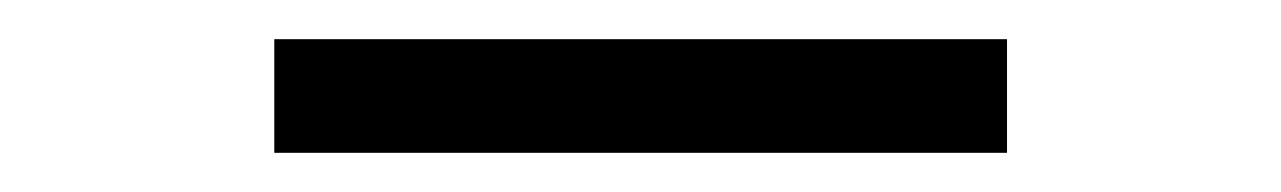

<svg xmlns="http://www.w3.org/2000/svg" viewBox="-20 -628 654 98"><path d="M120 -550V-608H494V-550Z"/></svg>

Font: Sarpanch Medium
Style: Regular
Weight: 500
Designer: Manushi Parikh (Devanagari and Latin), Jyotish Sonowal (Devanagari)
Foundry: Indian Type Foundry
Version: Version 2.004;PS 1.0;hotconv 1.0.78;makeotf.lib2.5.61930; tt